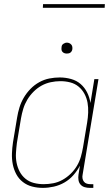

<svg xmlns="http://www.w3.org/2000/svg" viewBox="-20 -904 540 932"><path d="M188 8Q161 8 136 1.5Q111 -5 91 -20.5Q71 -36 59 -58.5Q47 -81 42 -106.5Q37 -132 38 -159Q39 -186 43 -213L63 -333Q67 -358 74.5 -382.5Q82 -407 95.5 -430Q109 -453 128 -472.5Q147 -492 170.5 -505Q194 -518 219.5 -523Q245 -528 270 -528Q298 -528 325 -520.5Q352 -513 371.5 -496Q391 -479 403 -455Q415 -431 419 -404L438 -520H458L381 -56Q379 -47 380.5 -38Q382 -29 387.5 -22Q393 -15 401.5 -12.5Q410 -10 419 -10H433V8H416Q403 8 391 4.5Q379 1 371 -8Q363 -17 361 -30Q359 -43 361 -56L368 -100Q355 -75 336 -53.5Q317 -32 292.5 -18Q268 -4 241 2Q214 8 188 8ZM192 -10Q215 -10 238.5 -14.5Q262 -19 283.5 -31Q305 -43 323 -60.5Q341 -78 353.5 -99Q366 -120 372.5 -143Q379 -166 383 -189L403 -309Q407 -333 408 -357.5Q409 -382 405 -405Q401 -428 390 -448.5Q379 -469 361.5 -483.5Q344 -498 321 -504Q298 -510 273 -510Q250 -510 226.5 -505Q203 -500 182 -488.5Q161 -477 143 -459Q125 -441 112.5 -420Q100 -399 93 -376Q86 -353 82 -330L62 -210Q59 -186 57.5 -161.5Q56 -137 60.5 -114Q65 -91 75.5 -71Q86 -51 103.5 -36.5Q121 -22 144 -16Q167 -10 192 -10ZM304 -644Q298 -644 292.5 -646Q287 -648 283 -652.5Q279 -657 278.5 -663.5Q278 -670 279 -676Q279 -681 281.5 -685Q284 -689 288 -691.5Q292 -694 296 -695.5Q300 -697 305 -697Q311 -697 316.5 -694.5Q322 -692 326 -687.5Q330 -683 331 -676.5Q332 -670 331 -664Q330 -659 327.5 -655Q325 -651 321.5 -648.5Q318 -646 313.5 -645Q309 -644 304 -644ZM188 -866 189 -884H489L488 -866Z"/></svg>

Font: Iosevka Thin
Style: Italic
Weight: 100
Italic angle: -9°
Monospace: yes
Designer: Belleve Invis
Foundry: Belleve Invis
Version: Version 32.5.0; ttfautohint (v1.8.4)